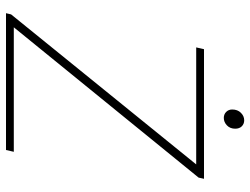

<svg xmlns="http://www.w3.org/2000/svg" viewBox="-117 -717 834 640"><g transform="rotate(90 300.0 -397.0)"><path d="M480 0H24L28 -17L528 -634H138L144 -660H576L572 -642L71 -26H486ZM373 -726Q361 -726 353 -734Q345 -742 345 -754Q345 -772 356 -783Q367 -794 381 -794Q393 -794 401 -786Q409 -778 409 -764Q409 -747 398 -736.5Q387 -726 373 -726Z"/></g></svg>

Font: Source Code Pro ExtraLight
Style: Italic
Weight: 200
Italic angle: -11°
Monospace: yes
Designer: Paul D. Hunt, Teo Tuominen
Foundry: Adobe Systems Incorporated
Version: Version 1.050;PS 1.000;hotconv 16.6.51;makeotf.lib2.5.65220